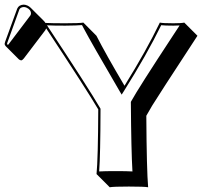

<svg xmlns="http://www.w3.org/2000/svg" viewBox="-54 -745 869 825"><path d="M47.9 -725.1Q64.5 -724.1 77.6 -711.9L134.3 -655.3Q138.7 -650.9 141.1 -646.5Q167 -645 226.1 -645Q286.6 -645 304.2 -647.9L360.4 -591.3Q400.4 -512.7 481 -376.5Q575.2 -528.3 632.8 -647.9Q645.5 -645 690.9 -645Q724.6 -645 737.8 -647.9L794.4 -591.3Q617.2 -320.3 600.1 -291.5Q585.9 -267.6 574.7 -247.6Q576.2 -14.2 582.5 59.6Q565.9 56.6 499.5 56.6Q434.1 56.6 417.5 59.6L360.8 2.9Q367.2 -62 368.2 -274.9Q320.3 -356.4 144.5 -623Q142.6 -618.7 140.6 -615.2L48.3 -493.7Q42 -486.3 37.6 -485.4Q31.2 -486.3 26.9 -490.2L-29.8 -546.9Q-33.7 -551.8 -34.2 -556.2Q-33.7 -559.6 -32.2 -564.9L20 -708Q26.9 -724.1 47.9 -725.1ZM508.3 -304.2V-306.6L509.3 -309.1Q540 -365.2 689 -591.8Q704.6 -615.7 717.8 -635.7Q707 -635.3 690.9 -634.8Q654.3 -634.8 638.7 -636.7Q576.7 -509.8 477.5 -352.1L468.8 -338.4L460.4 -352.5Q335 -567.4 307.1 -620.6Q302.7 -629.4 298.3 -637.2Q277.3 -635.3 226.1 -634.8Q174.3 -634.8 147.9 -636.2Q326.2 -366.7 376.5 -280.3L377.9 -277.8V-274.9Q377.4 -78.6 372.1 -8.3Q394.5 -9.8 442.9 -9.8Q492.7 -9.8 515.1 -8.3Q509.8 -97.2 508.3 -304.2ZM47.9 -714.8Q34.2 -713.9 29.3 -704.6L-22.5 -561.5Q-23.4 -558.6 -23.9 -555.7Q-22 -553.2 -19.5 -552.2Q-17.1 -554.7 -16.1 -556.2L76.2 -678.2Q79.1 -682.6 79.1 -687Q79.1 -703.6 59.6 -712.4Q53.7 -714.8 47.9 -714.8Z"/></svg>

Font: Linux Biolinum Shadow O
Style: Bold
Weight: 700
Designer: Philipp H. Poll
Foundry: Philipp H. Poll
Version: Version 0.9.2